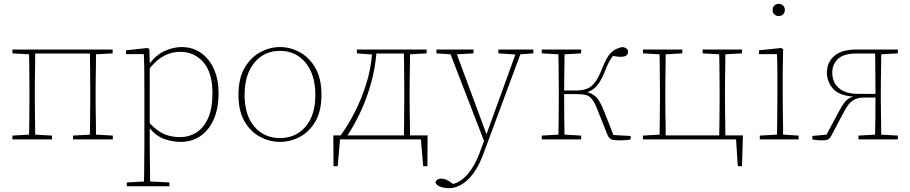

<svg xmlns="http://www.w3.org/2000/svg" viewBox="-20 -729 4760 1004"><path d="M45 0V-20L132 -25Q133 -51 133 -84.5Q133 -118 133.5 -151Q134 -184 134 -210V-260Q134 -286 133.5 -319.5Q133 -353 133 -386Q133 -419 132 -445L45 -450V-470H569V-450L482 -445Q482 -419 481.5 -386Q481 -353 480.5 -319.5Q480 -286 480 -260V-210Q480 -184 480.5 -151Q481 -118 481.5 -84.5Q482 -51 482 -25L570 -20V0H362V-20L450 -25Q451 -51 451 -84.5Q451 -118 451.5 -151Q452 -184 452 -210V-260Q452 -287 451.5 -321.5Q451 -356 451 -390Q451 -424 450 -449H164Q164 -424 163.5 -390Q163 -356 162.5 -321.5Q162 -287 162 -260V-210Q162 -184 162.5 -151Q163 -118 163.5 -84.5Q164 -51 164 -25L252 -20V0Z M923 -458Q880 -458 840.5 -438.5Q801 -419 763 -372V-84Q804 -42 840.5 -27Q877 -12 923 -12Q968 -12 1006 -35.5Q1044 -59 1067.5 -109.5Q1091 -160 1091 -242Q1091 -349 1043.5 -403.5Q996 -458 923 -458ZM924 13Q884 13 841 -1.5Q798 -16 763 -58V35Q763 61 763.5 94Q764 127 764.5 160.5Q765 194 765 220L866 225V245H643V225L733 220Q734 194 734 160.5Q734 127 734.5 94Q735 61 735 35V-255Q735 -308 734.5 -358Q734 -408 732 -446H639V-466L751 -478L761 -472L763 -398Q800 -445 844.5 -464Q889 -483 929 -483Q988 -483 1031.5 -452Q1075 -421 1099 -367Q1123 -313 1123 -242Q1123 -164 1098.5 -107Q1074 -50 1029.5 -18.5Q985 13 924 13Z M1444 13Q1391 13 1341 -13Q1291 -39 1259 -93.5Q1227 -148 1227 -233Q1227 -319 1259 -374Q1291 -429 1341 -456Q1391 -483 1444 -483Q1498 -483 1547.5 -456Q1597 -429 1629 -374Q1661 -319 1661 -233Q1661 -148 1629 -93.5Q1597 -39 1547.5 -13Q1498 13 1444 13ZM1444 -7Q1527 -7 1578 -67Q1629 -127 1629 -233Q1629 -339 1578 -401Q1527 -463 1444 -463Q1361 -463 1310 -401Q1259 -339 1259 -233Q1259 -127 1310 -67Q1361 -7 1444 -7Z M2094 -260Q2094 -287 2093.5 -321.5Q2093 -356 2093 -390Q2093 -424 2092 -449H1948Q1942 -373 1921 -296.5Q1900 -220 1868 -150Q1836 -80 1797 -21H2092Q2093 -47 2093 -80.5Q2093 -114 2093.5 -148.5Q2094 -183 2094 -210ZM1761 -21Q1803 -78 1837.5 -147Q1872 -216 1895.5 -291.5Q1919 -367 1925 -444L1846 -450V-470H2211V-450L2124 -445Q2124 -419 2123.5 -386Q2123 -353 2122.5 -319.5Q2122 -286 2122 -260V-210Q2122 -183 2122.5 -148.5Q2123 -114 2123.5 -80.5Q2124 -47 2124 -21H2216L2215 140H2193L2181 0H1758L1746 140H1724L1723 -21Z M2586 -450V-470H2769V-450L2701 -445L2508 75Q2474 166 2426.5 210.5Q2379 255 2327 255Q2305 255 2284 248Q2263 241 2257 225Q2262 205 2289 205Q2301 205 2314.5 211Q2328 217 2341 227L2349 233Q2390 223 2426 181Q2462 139 2487 73L2511 8L2336 -445L2262 -450V-470H2456V-450L2369 -445L2524 -27L2675 -444Z M3156 -25 3104 -156Q3090 -192 3076.5 -209.5Q3063 -227 3044 -232Q3025 -237 2994 -237H2930Q2930 -179 2930.5 -121Q2931 -63 2932 -25L3019 -20V0H2813V-20L2900 -25Q2901 -51 2901 -84.5Q2901 -118 2901.5 -151Q2902 -184 2902 -210V-260Q2902 -286 2901.5 -319.5Q2901 -353 2901 -386Q2901 -419 2900 -445L2813 -450V-470H3019V-450L2932 -445Q2932 -419 2931.5 -385.5Q2931 -352 2930.5 -318Q2930 -284 2930 -256H2996Q3024 -256 3047 -264Q3070 -272 3090 -297Q3110 -322 3129 -372Q3145 -412 3159.5 -434Q3174 -456 3192 -467Q3210 -478 3235 -483Q3248 -481 3256 -475.5Q3264 -470 3264 -458Q3264 -432 3226 -432Q3214 -432 3204 -433.5Q3194 -435 3186 -437Q3175 -424 3166 -408Q3157 -392 3146 -363Q3126 -311 3104 -284Q3082 -257 3051 -247Q3080 -240 3100 -218.5Q3120 -197 3140 -144L3188 -23L3278 -18V0Q3264 3 3248.5 4Q3233 5 3222 5Q3187 5 3175.5 -1Q3164 -7 3156 -25Z M3654 -450V-470H3860V-450L3773 -445Q3773 -419 3772.5 -386Q3772 -353 3771.5 -319.5Q3771 -286 3771 -260V-210Q3771 -183 3771.5 -148.5Q3772 -114 3772.5 -80.5Q3773 -47 3773 -21H3865L3860 140H3838L3829 0H3342V-20L3429 -25Q3430 -51 3430 -84.5Q3430 -118 3430.5 -151Q3431 -184 3431 -210V-260Q3431 -286 3430.5 -319.5Q3430 -353 3430 -386Q3430 -419 3429 -445L3342 -450V-470H3548V-450L3461 -445Q3461 -419 3460.5 -386Q3460 -353 3459.5 -319.5Q3459 -286 3459 -260V-210Q3459 -183 3459.5 -148.5Q3460 -114 3460.5 -80.5Q3461 -47 3461 -21H3741Q3742 -47 3742 -80.5Q3742 -114 3742.5 -148.5Q3743 -183 3743 -210V-260Q3743 -286 3742.5 -319.5Q3742 -353 3742 -386Q3742 -419 3741 -445Z M3953 0V-20L4043 -25Q4044 -51 4044 -84.5Q4044 -118 4044.5 -151Q4045 -184 4045 -210V-259Q4045 -306 4045 -353Q4045 -400 4043 -446H3949V-466L4065 -478L4075 -472L4073 -356V-210Q4073 -184 4073.5 -150.5Q4074 -117 4074.5 -84Q4075 -51 4075 -25L4156 -20V0ZM4052 -645Q4039 -645 4029.5 -653.5Q4020 -662 4020 -677Q4020 -692 4029.5 -700.5Q4039 -709 4052 -709Q4065 -709 4074.5 -700.5Q4084 -692 4084 -677Q4084 -662 4074.5 -653.5Q4065 -645 4052 -645Z M4228 0V-18L4302 -25L4365 -143Q4384 -179 4400 -198Q4416 -217 4442 -224Q4367 -229 4335.5 -266Q4304 -303 4304 -349Q4304 -403 4342.5 -436.5Q4381 -470 4457 -470H4675V-450L4588 -445Q4588 -419 4587.5 -386Q4587 -353 4586.5 -319.5Q4586 -286 4586 -260V-210Q4586 -184 4586.5 -151Q4587 -118 4587.5 -84.5Q4588 -51 4588 -25L4675 -20V0H4469V-20L4556 -25Q4557 -63 4557.5 -117Q4558 -171 4558 -219H4501Q4463 -219 4440 -204Q4417 -189 4394 -146L4337 -38Q4328 -20 4321.5 -10.5Q4315 -1 4306 2Q4297 5 4278 5Q4267 5 4254.5 4Q4242 3 4228 0ZM4469 -238H4558V-260Q4558 -287 4557.5 -321.5Q4557 -356 4557 -390Q4557 -424 4556 -449H4456Q4391 -449 4361.5 -420.5Q4332 -392 4332 -349Q4332 -298 4367 -268Q4402 -238 4469 -238Z"/></svg>

Font: Source Serif Pro ExtraLight
Style: Regular
Weight: 200
Designer: Frank Grießhammer
Foundry: Adobe Systems Incorporated
Version: Version 3.001;hotconv 1.0.111;makeotfexe 2.5.65597